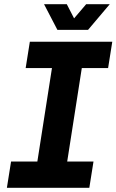

<svg xmlns="http://www.w3.org/2000/svg" viewBox="-20 -900 558 920"><path d="M13 0 33 -126H159L229 -574H103L123 -700H518L498 -574H372L302 -126H428L408 0ZM255 -757 191 -880H300L335 -812L393 -880H506L402 -757Z"/></svg>

Font: MuseoModerno SemiBold
Style: Italic
Weight: 600
Italic angle: -9°
Designer: Pablo Cosgaya, Héctor Gatti, Marcela Romero, and the Authors of The MuseoModerno Project.
Foundry: Omnibus-Type Team
Version: Version 1.003